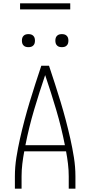

<svg xmlns="http://www.w3.org/2000/svg" viewBox="-20 -1128 540 1148"><path d="M69 0V-74Q69 -130 78 -186.5Q87 -243 99.5 -298.5Q112 -354 126.5 -409Q141 -464 157.5 -518.5Q174 -573 191.5 -627Q209 -681 227 -735H273Q291 -681 308.5 -627Q326 -573 342.5 -518.5Q359 -464 373.5 -409Q388 -354 400.5 -298.5Q413 -243 422 -186.5Q431 -130 431 -74V0H391V-74Q391 -111 386.5 -148.5Q382 -186 375 -223H125Q118 -186 113.5 -148.5Q109 -111 109 -74V0ZM132 -260H368Q347 -367 316 -471.5Q285 -576 250 -679Q215 -576 184 -471.5Q153 -367 132 -260ZM350 -846Q342 -846 334.5 -848Q327 -850 321 -856Q315 -862 313 -869.5Q311 -877 311 -885Q311 -893 313 -900.5Q315 -908 321 -914Q327 -920 334.5 -922Q342 -924 350 -924Q358 -924 365.5 -922Q373 -920 379 -914Q385 -908 387 -900.5Q389 -893 389 -885Q389 -877 387 -869.5Q385 -862 379 -856Q373 -850 365.5 -848Q358 -846 350 -846ZM150 -846Q142 -846 134.5 -848Q127 -850 121 -856Q115 -862 113 -869.5Q111 -877 111 -885Q111 -893 113 -900.5Q115 -908 121 -914Q127 -920 134.5 -922Q142 -924 150 -924Q158 -924 165.5 -922Q173 -920 179 -914Q185 -908 187 -900.5Q189 -893 189 -885Q189 -877 187 -869.5Q185 -862 179 -856Q173 -850 165.5 -848Q158 -846 150 -846ZM100 -1072V-1108H400V-1072Z"/></svg>

Font: Zed Sans Extralight
Style: Regular
Weight: 200
Designer: Belleve Invis
Foundry: Belleve Invis
Version: Version 1.0.0; ttfautohint (v1.8.4)